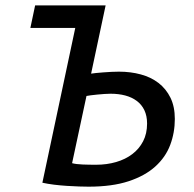

<svg xmlns="http://www.w3.org/2000/svg" viewBox="-20 -682 716 710"><path d="M258.3 -578.6H92.3L109.9 -662.1H370.6L316.9 -409.7Q321.8 -410.6 334 -411.9Q346.2 -413.1 361.6 -414.3Q377 -415.5 392.6 -416.3Q408.2 -417 419.9 -417Q463.4 -417 501 -406.7Q538.6 -396.5 566.4 -375Q594.2 -353.5 610.4 -320.6Q626.5 -287.6 626.5 -242.2Q626.5 -191.4 609.4 -146Q592.3 -100.6 554.2 -66.2Q516.1 -31.7 455.3 -11.7Q394.5 8.3 307.6 8.3Q293.5 8.3 272.5 7.6Q251.5 6.8 227.8 5.4Q204.1 3.9 180.2 1Q156.2 -2 136.7 -6.3ZM335.4 -72.8Q375 -72.8 409.4 -82.8Q443.8 -92.8 469.2 -112.1Q494.6 -131.3 509.3 -159.7Q523.9 -188 523.9 -225.1Q523.9 -253.4 513.9 -274.4Q503.9 -295.4 485.8 -308.8Q467.8 -322.3 443.1 -328.9Q418.5 -335.4 388.7 -335.4Q379.4 -335.4 366.2 -334.5Q353 -333.5 339.8 -332.3Q326.7 -331.1 315.7 -329.6Q304.7 -328.1 299.8 -327.1L246.6 -78.6Q253.4 -76.7 263.7 -75.4Q273.9 -74.2 285.6 -73.7Q297.4 -73.2 310.1 -73Q322.8 -72.8 335.4 -72.8Z"/></svg>

Font: PT Astra Sans
Style: Italic
Weight: 400
Italic angle: -16°
Designer: A.Korolkova, I. Chaeva
Foundry: ParaType Ltd
Version: Version 1.001; ttfautohint (v1.6)